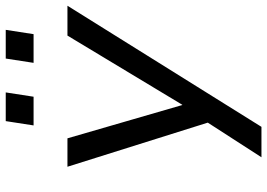

<svg xmlns="http://www.w3.org/2000/svg" viewBox="-151 -600 931 669"><g transform="rotate(-90 314.5 -265.5)"><path d="M101 180 232 -23 233 29 68 -496H167L283 -96H284L525 -496H629L207 180ZM430 -614 445 -711H545L530 -614ZM212 -614 227 -711H327L312 -614Z"/></g></svg>

Font: Nunito Sans 7pt SemiExpanded
Style: Italic
Weight: 400
Width: 6
Italic angle: -9°
Designer: Vernon Adams
Foundry: Vernon Adams
Version: Version 3.101;gftools[0.9.27]